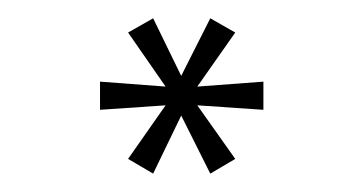

<svg xmlns="http://www.w3.org/2000/svg" viewBox="-20 -623 397 210"><path d="M147.5 -433.1 178.2 -496.6 210 -433.1 237.3 -449.2 195.8 -507.8 268.1 -502.9V-533.7L195.8 -528.3L237.3 -587.4L210 -603L178.2 -540L147.5 -603L120.1 -587.4L161.1 -528.3L89.4 -533.7V-502.9L161.1 -507.8L120.1 -449.2Z"/></svg>

Font: Now Light
Style: Regular
Weight: 300
Designer: Alfredo Marco Pradil
Foundry: Alfredo Marco Pradil
Version: Version 1.200;hotconv 1.0.109;makeotfexe 2.5.65596